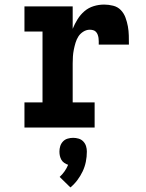

<svg xmlns="http://www.w3.org/2000/svg" viewBox="-20 -558 640 840"><path d="M87 0V-110H166V-420H87V-530H298V-432Q307 -454 319.5 -474Q332 -494 349.5 -509Q367 -524 389.5 -531Q412 -538 436 -538Q455 -538 475 -533Q495 -528 508.5 -514Q522 -500 529 -481Q536 -462 539.5 -442.5Q543 -423 543.5 -403Q544 -383 544 -363H412Q412 -370 412 -377.5Q412 -385 411 -392Q410 -399 407.5 -406Q405 -413 400 -418.5Q395 -424 387.5 -426Q380 -428 373 -428Q358 -428 344.5 -419.5Q331 -411 323 -398.5Q315 -386 310.5 -371Q306 -356 303 -341Q300 -326 299 -311Q298 -296 298 -281V-110H394V0ZM288 262 241 216Q253 205 262.5 191.5Q272 178 278 163Q269 160 261 154.5Q253 149 248.5 141Q244 133 242 124Q240 115 240 105Q240 93 243.5 81.5Q247 70 255.5 61Q264 52 276 48.5Q288 45 300 45Q312 45 324 48.5Q336 52 344.5 61Q353 70 356.5 81.5Q360 93 360 105Q360 128 355.5 150Q351 172 341.5 192Q332 212 318.5 230Q305 248 288 262Z"/></svg>

Font: Iosevka Slab XBdEx
Style: Regular
Weight: 800
Width: 7
Monospace: yes
Designer: Belleve Invis
Foundry: Belleve Invis
Version: Version 11.1.0; ttfautohint (v1.8.3)